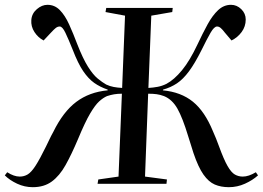

<svg xmlns="http://www.w3.org/2000/svg" viewBox="-21 -763 1091 797"><path d="M485 -374Q467 -374 452.5 -371.5Q438 -369 423 -364Q407 -357 390.5 -342Q374 -327 353 -291.5Q332 -256 303 -186Q276 -122 251 -77.5Q226 -33 194 -9.5Q162 14 115 14Q81 14 50 -0.5Q19 -15 -1 -35L9 -48Q37 -30 61 -30Q79 -30 94 -39Q109 -48 126.5 -75Q144 -102 170 -155Q177 -169 184 -184Q191 -199 200 -215Q241 -299 295.5 -340Q350 -381 426 -388V-391Q394 -402 370 -419Q346 -436 324.5 -467.5Q303 -499 281 -556Q263 -601 250.5 -627Q238 -653 227 -653Q218 -653 210 -646.5Q202 -640 191 -628L160 -595Q137 -607 122 -630Q107 -653 109 -680Q111 -707 132 -725Q153 -743 176 -743Q206 -743 227.5 -721Q249 -699 266 -661.5Q283 -624 300 -579Q323 -520 344 -486.5Q365 -453 384.5 -437Q404 -421 420 -412Q435 -405 451 -402Q467 -399 486 -398L498 -698L417 -713L420 -730H696L694 -713L607 -698L595 -398Q614 -399 633 -402.5Q652 -406 670 -415Q702 -432 734.5 -471.5Q767 -511 799 -579Q820 -624 840.5 -661.5Q861 -699 884.5 -721Q908 -743 938 -743Q962 -743 980.5 -725Q999 -707 999 -682Q999 -653 982 -630Q965 -607 940 -595L912 -628Q903 -640 895.5 -646.5Q888 -653 880 -653Q868 -653 853 -627Q838 -601 816 -556Q788 -500 763.5 -467Q739 -434 713.5 -417Q688 -400 656 -391L655 -388Q730 -381 779.5 -341Q829 -301 863 -218Q870 -203 876 -187.5Q882 -172 888 -156Q908 -101 923.5 -74Q939 -47 954 -38.5Q969 -30 987 -30Q1011 -30 1041 -48L1050 -35Q1028 -15 996 -0.5Q964 14 929 14Q896 14 870.5 3Q845 -8 823.5 -38.5Q802 -69 782 -128Q777 -144 771.5 -161.5Q766 -179 760 -198Q737 -274 715.5 -312Q694 -350 660 -364Q644 -370 629 -372Q614 -374 594 -374L581 -30L672 -18L670 0H384L387 -18L471 -30Z"/></svg>

Font: Literata 72pt Medium
Style: Italic
Weight: 500
Italic angle: -2°
Designer: Latin by Veronika Burian and Jose Scaglione. Greek by Irene Vlachou. Cyrillic by Vera Evstafieva
Foundry: TypeTogether
Version: Version 3.002